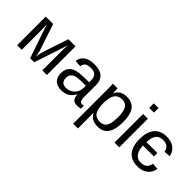

<svg xmlns="http://www.w3.org/2000/svg" viewBox="13 -1512 2506 2506"><g transform="rotate(45 1266.0 -259.0)"><path d="M154.3 -353.5V0H69.3V-528.3H206.1L313.5 -205.6Q326.2 -170.9 334.5 -135.7Q342.8 -100.6 346.7 -65.9Q352.1 -105 360.8 -139.9Q369.6 -174.8 379.9 -205.6L487.3 -528.3H618.7V0H534.2V-353.5Q534.2 -381.3 535.6 -409.4Q537.1 -437.5 538.1 -465.3L384.3 0H309.6L151.4 -464.4Q154.3 -388.2 154.3 -353.5Z M889.6 9.8Q810.1 9.8 770 -32.2Q730 -74.2 730 -147.5Q730 -229.5 783.9 -273.4Q837.9 -317.4 958 -320.3L1076.7 -322.3V-351.1Q1076.7 -415.5 1049.3 -443.4Q1022 -471.2 963.4 -471.2Q904.3 -471.2 877.4 -451.2Q850.6 -431.2 845.2 -387.2L753.4 -395.5Q775.9 -538.1 965.3 -538.1Q1064.9 -538.1 1115.2 -492.4Q1165.5 -446.8 1165.5 -360.4V-132.8Q1165.5 -93.8 1175.8 -74Q1186 -54.2 1214.8 -54.2Q1228.5 -54.2 1243.7 -57.6V-2.9Q1211.9 4.9 1175.8 4.9Q1127 4.9 1104.7 -20.8Q1082.5 -46.4 1079.6 -101.1H1076.7Q1043 -40.5 998.3 -15.4Q953.6 9.8 889.6 9.8ZM1076.7 -260.7 980.5 -258.8Q918.9 -258.3 886.7 -246.1Q854.5 -234.4 837.4 -210Q820.3 -185.5 820.3 -146Q820.3 -103 843.5 -79.6Q866.7 -56.2 909.7 -56.2Q958.5 -56.2 995.6 -78.1Q1033.2 -100.1 1054.9 -138.4Q1076.7 -176.8 1076.7 -217.3Z M1757.8 -266.6Q1757.8 9.8 1563.5 9.8Q1441.4 9.8 1399.4 -82H1397Q1398.9 -78.6 1398.9 1V207.5H1311V-420.4Q1311 -502 1308.1 -528.3H1393.1Q1393.6 -526.4 1394.8 -509.3Q1396 -492.2 1397 -472.4Q1397.9 -452.6 1397.9 -443.4H1399.9Q1423.3 -492.2 1461.9 -514.9Q1500.5 -537.6 1563.5 -537.6Q1661.1 -537.6 1709.5 -472.2Q1757.8 -406.7 1757.8 -266.6ZM1665.5 -264.6Q1665.5 -375 1635.7 -422.4Q1606 -469.7 1541 -469.7Q1468.8 -469.7 1433.8 -419.7Q1398.9 -369.6 1398.9 -257.8Q1398.9 -153.8 1432.1 -104.5Q1465.3 -55.2 1540 -55.2Q1605.5 -55.2 1635.5 -103.3Q1665.5 -151.4 1665.5 -264.6Z M1954.6 -724.6V-640.6H1866.7V-724.6ZM1954.6 -528.3V0H1866.7V-528.3Z M2297.4 9.8Q2184.1 9.8 2124.3 -60.3Q2064.5 -130.4 2064.5 -264.6Q2064.5 -397 2124 -467.5Q2183.6 -538.1 2296.4 -538.1Q2379.9 -538.1 2434.1 -497.3Q2488.3 -456.5 2502.4 -383.8L2412.1 -377Q2397 -472.7 2293.9 -472.7Q2226.1 -472.7 2193.4 -431.9Q2160.6 -391.1 2156.7 -299.3H2357.9V-235.4H2156.2Q2165 -56.2 2294.9 -56.2Q2343.8 -56.2 2376.2 -81.3Q2408.7 -106.4 2416.5 -159.7L2505.4 -153.8Q2495.1 -78.6 2439.5 -34.4Q2383.8 9.8 2297.4 9.8Z"/></g></svg>

Font: Arimo Nerd Font
Style: Regular
Weight: 400
Designer: Steve Matteson
Foundry: Monotype Imaging Inc.
Version: Version 1.33;Nerd Fonts 3.2.1